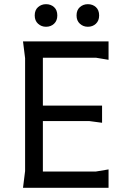

<svg xmlns="http://www.w3.org/2000/svg" viewBox="-20 -898 607 918"><path d="M90 0 100 -80V-620L90 -700H499V-612L439 -622H185V-393H468V-311L408 -319H185V-78H439L499 -88V0ZM400 -770Q378 -770 362 -784.5Q346 -799 346 -824Q346 -850 362 -864Q378 -878 400 -878Q423 -878 438.5 -864Q454 -850 454 -824Q454 -799 438.5 -784.5Q423 -770 400 -770ZM200 -770Q178 -770 162 -784.5Q146 -799 146 -824Q146 -850 162 -864Q178 -878 200 -878Q223 -878 238.5 -864Q254 -850 254 -824Q254 -799 238.5 -784.5Q223 -770 200 -770Z"/></svg>

Font: AR One Sans
Style: Regular
Weight: 400
Designer: Niteesh Yadav
Foundry: Niteesh Yadav
Version: Version 1.001;gftools[0.9.33]